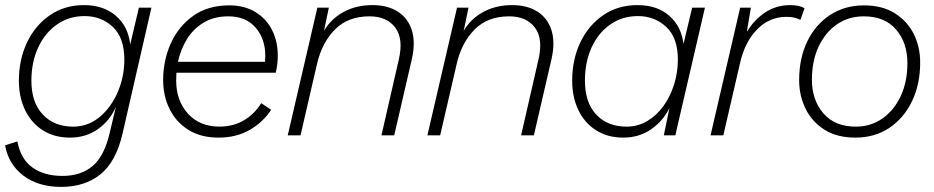

<svg xmlns="http://www.w3.org/2000/svg" viewBox="-39 -530 3659 752"><path d="M201 202Q110 202 52 157.5Q-6 113 -19 39L29 24Q42 93 88 126Q134 159 206 159Q278 159 324 120Q370 81 391 -11L415 -112Q392 -58 345 -24.5Q298 9 235 9Q174 9 129 -19.5Q84 -48 59.5 -98.5Q35 -149 35 -214Q35 -297 67 -364Q99 -431 156.5 -470.5Q214 -510 290 -510Q366 -510 414.5 -468.5Q463 -427 471 -356L505 -500H554L441 -7Q415 105 353.5 153.5Q292 202 201 202ZM247 -34Q306 -34 351 -71.5Q396 -109 422 -169Q448 -229 448 -297Q448 -382 403 -424.5Q358 -467 292 -467Q231 -467 184 -434Q137 -401 110.5 -344Q84 -287 84 -214Q84 -128 129 -81Q174 -34 247 -34Z M817 9Q748 9 699.5 -21Q651 -51 625.5 -102.5Q600 -154 600 -216Q600 -294 630.5 -361Q661 -428 718.5 -468.5Q776 -509 859 -509Q918 -509 961 -483Q1004 -457 1026.5 -412.5Q1049 -368 1049 -311Q1049 -280 1041 -245H652Q651 -230 651 -215Q651 -136 697 -85Q743 -34 822 -34Q878 -35 918.5 -60Q959 -85 984 -126L1023 -100Q992 -52 939.5 -21.5Q887 9 817 9ZM855 -466Q800 -466 759.5 -442Q719 -418 694 -378Q669 -338 658 -288H999Q1000 -300 1000 -312Q1000 -378 962 -422Q924 -466 855 -466Z M1088 0 1204 -500H1249L1230 -409Q1257 -456 1306.5 -483Q1356 -510 1420 -510Q1479 -510 1519 -484.5Q1559 -459 1574 -411.5Q1589 -364 1574 -298L1505 0H1455L1523 -297Q1542 -378 1509 -422Q1476 -466 1408 -466Q1324 -466 1273 -414.5Q1222 -363 1203 -281L1138 0Z M1635 0 1751 -500H1796L1777 -409Q1804 -456 1853.5 -483Q1903 -510 1967 -510Q2026 -510 2066 -484.5Q2106 -459 2121 -411.5Q2136 -364 2121 -298L2052 0H2002L2070 -297Q2089 -378 2056 -422Q2023 -466 1955 -466Q1871 -466 1820 -414.5Q1769 -363 1750 -281L1685 0Z M2402 9Q2341 9 2296 -19.5Q2251 -48 2226.5 -98.5Q2202 -149 2202 -214Q2202 -297 2234 -364Q2266 -431 2323.5 -470.5Q2381 -510 2458 -510Q2535 -510 2582.5 -468Q2630 -426 2638 -358L2672 -500H2722L2606 0H2561L2583 -107Q2558 -56 2511 -23.5Q2464 9 2402 9ZM2415 -34Q2459 -34 2495.5 -55.5Q2532 -77 2559 -114Q2586 -151 2601 -198.5Q2616 -246 2616 -297Q2616 -382 2570.5 -424.5Q2525 -467 2460 -467Q2398 -467 2351 -434Q2304 -401 2278 -344Q2252 -287 2252 -214Q2252 -128 2296.5 -81Q2341 -34 2415 -34Z M2744 0 2860 -500H2902L2886 -405Q2914 -452 2957.5 -481Q3001 -510 3056 -510Q3091 -510 3112 -498L3096 -452Q3075 -464 3041 -464Q2975 -464 2927 -415.5Q2879 -367 2860 -285L2794 0Z M3311 9Q3240 9 3191 -21.5Q3142 -52 3116.5 -103.5Q3091 -155 3091 -216Q3091 -302 3123 -368Q3155 -434 3212.5 -471.5Q3270 -509 3345 -509Q3416 -509 3465 -478.5Q3514 -448 3539.5 -397.5Q3565 -347 3565 -285Q3565 -200 3533 -133.5Q3501 -67 3444 -29Q3387 9 3311 9ZM3313 -34Q3371 -34 3416.5 -65.5Q3462 -97 3488.5 -153Q3515 -209 3515 -283Q3515 -363 3470.5 -414.5Q3426 -466 3344 -466Q3285 -466 3239.5 -435Q3194 -404 3167.5 -348Q3141 -292 3141 -218Q3141 -138 3186 -86Q3231 -34 3313 -34Z"/></svg>

Font: Prodigy Sans Light
Style: Italic
Weight: 300
Italic angle: -13°
Designer: Wei Huang
Foundry: Wei Huang
Version: Version 1.003; ttfautohint (v1.8.3)